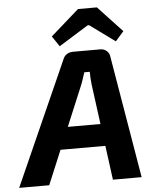

<svg xmlns="http://www.w3.org/2000/svg" viewBox="-99 -962 808 1012"><g transform="rotate(-5 305.0 -456.0)"><path d="M451 -690Q470 -690 484 -678Q498 -666 500 -647L609 0H457L389 -509Q387 -526 386 -543Q385 -560 385 -577H356Q351 -562 345.5 -544.5Q340 -527 333 -510L120 0H-39L252 -653Q259 -672 273.5 -681Q288 -690 307 -690ZM504 -298 490 -181H134L148 -298ZM452 -912 580 -775 536 -725 403 -822H395L239 -725L202 -780L352 -912Z"/></g></svg>

Font: Exo 2
Style: Bold Italic
Weight: 700
Italic angle: -8°
Designer: Natanael Gama
Foundry: Natanael Gama
Version: Version 2.010